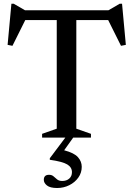

<svg xmlns="http://www.w3.org/2000/svg" viewBox="-20 -724 702 1010"><path d="M280.5 265Q244 265 227.2 251.8Q210.5 238.5 210.5 222Q210.5 195.5 238 195.5Q252.5 195.5 261.5 203.5Q270.5 211.5 280.5 219.8Q290.5 228 307.5 228Q330 228 344.2 215.5Q358.5 203 358.5 181.5Q358.5 156 333.8 141Q309 126 242 116.5V108.5L323.5 0H201.5V-20L278.5 -47V-618.5H113L45.5 -483L20 -488L40 -704.5H52L111.5 -670H550.5L610 -704.5H622L642 -488L616.5 -483L549 -618.5H381.5V-47L458.5 -20V0H365L317.5 66.5Q370.5 80.5 390.2 103Q410 125.5 410 153.5Q410 185 392 210.2Q374 235.5 344.5 250.2Q315 265 280.5 265Z"/></svg>

Font: Newsreader Text Medium
Style: Regular
Weight: 500
Designer: Hugues Gentile
Foundry: Production Type
Version: Version 1.002